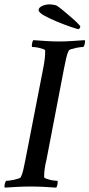

<svg xmlns="http://www.w3.org/2000/svg" viewBox="-28 -851 407 875"><path d="M241 -662Q269 -662 299 -664Q329 -666 358 -668Q361 -664 358.5 -652.5Q356 -641 352 -637Q348 -637 338 -636Q328 -635 317 -632.5Q306 -630 296.5 -627Q287 -624 285 -620Q278 -606 273.5 -585.5Q269 -565 264 -540L184 -124Q179 -104 176 -84Q173 -64 173 -44Q174 -40 182 -37Q190 -34 200 -31.5Q210 -29 220 -28Q230 -27 234 -27Q236 -23 234 -11.5Q232 0 228 4Q200 2 170 0.5Q140 -1 112 -1Q84 -1 53.5 0.5Q23 2 -6 4Q-9 0 -6.5 -11.5Q-4 -23 0 -27Q4 -27 14 -28Q24 -29 35 -31.5Q46 -34 55.5 -37Q65 -40 67 -44Q74 -58 78.5 -78.5Q83 -99 88 -124L169 -540Q173 -560 175.5 -580Q178 -600 178 -620Q178 -624 170 -627Q162 -630 152 -632.5Q142 -635 132 -636Q122 -637 118 -637Q116 -641 118 -652.5Q120 -664 124 -668Q152 -666 182.5 -664Q213 -662 241 -662ZM331 -718Q325 -718 296 -728Q267 -738 234 -751.5Q201 -765 174.5 -779.5Q148 -794 148 -805Q148 -816 163.5 -823.5Q179 -831 199 -831Q206 -831 217 -829Q228 -827 231 -825Q242 -818 260 -803Q278 -788 295.5 -773Q313 -758 325.5 -745.5Q338 -733 338 -730Q338 -728 335.5 -723.5Q333 -719 331 -718Z"/></svg>

Font: Vermiglione Medium
Style: Italic
Weight: 500
Italic angle: -11°
Version: Version 1.000